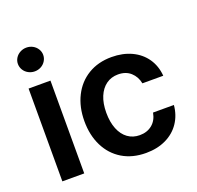

<svg xmlns="http://www.w3.org/2000/svg" viewBox="-130 -880 1057 1031"><g transform="rotate(-20 398.5 -365.0)"><path d="M59.6 -530.3H184.6V0H59.6ZM50.8 -673.8Q50.8 -691.9 60.5 -707.5Q70.3 -723.1 87.2 -732.2Q104 -741.2 123 -741.2Q142.6 -741.2 159.2 -732.2Q175.8 -723.1 185.5 -707.5Q195.3 -691.9 195.3 -673.8Q195.3 -655.3 185.5 -639.4Q175.8 -623.5 159.2 -614.5Q142.6 -605.5 123 -605.5Q104 -605.5 87.2 -614.5Q70.3 -623.5 60.5 -639.4Q50.8 -655.3 50.8 -673.8Z M281.2 -262.7Q281.2 -343.3 312.5 -405.5Q343.8 -467.8 401.1 -502.4Q458.5 -537.1 535.2 -537.1Q599.1 -537.1 649.2 -513.7Q699.2 -490.2 728.8 -447.3Q758.3 -404.3 762.7 -347.7H643.6Q635.7 -387.7 607.9 -412.6Q580.1 -437.5 536.1 -437.5Q497.6 -437.5 468.5 -416.7Q439.5 -396 423.3 -357.2Q407.2 -318.4 407.2 -265.6Q407.2 -211.4 423.1 -172.1Q439 -132.8 468 -111.8Q497.1 -90.8 536.1 -90.8Q578.1 -90.8 606.9 -114.3Q635.7 -137.7 643.6 -180.7H762.7Q757.8 -124.5 728.8 -81.1Q699.7 -37.6 649.9 -13.4Q600.1 10.7 535.2 10.7Q457.5 10.7 400.1 -23.9Q342.8 -58.6 312 -120.6Q281.2 -182.6 281.2 -262.7Z"/></g></svg>

Font: WEMIX Pretendard SemiBold
Style: Regular
Weight: 600
Designer: Base glyphs from Inter by Rasmus Andersson; Hangeul glyphs from Noto Sans CJK(Source Han Sans) by Jang Soo-young and Kan
Foundry: Kil Hyung-jin
Version: Version 1.000